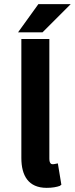

<svg xmlns="http://www.w3.org/2000/svg" viewBox="-20 -894 361 926"><path d="M270 2V1L276 -3L259 -106L249 -104C240 -102 238 -102 233 -102C228 -102 218 -105 218 -129V-706H83V-132C83 -47 117 12 205 12C232 12 254 8 270 2ZM67 -738H185L321 -874H165Z"/></svg>

Font: Falling Sky
Style: SeBd
Weight: 600
Designer: Paul D. Hunt
Foundry: Adobe Systems Incorporated
Version: Version 1.02